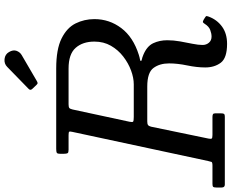

<svg xmlns="http://www.w3.org/2000/svg" viewBox="-148 -912 1030 854"><g transform="rotate(-90 367.0 -485.0)"><path d="M562.5 -960Q573.5 -941.5 567.8 -926.2Q562 -911 549 -903.5L435 -837Q428.5 -833 424.8 -832.8Q421 -832.5 415.5 -838.5L398.5 -856.5Q390.5 -865 398.5 -872.5L496.5 -968Q510.5 -982 531.5 -979.8Q552.5 -977.5 562.5 -960ZM720 -71.5Q706.5 -35 675.8 -12.5Q645 10 599 10Q536 10 515 -18Q494 -46 494 -87Q494 -124.5 503 -167.5Q512 -210.5 512 -248Q512 -289.5 491.8 -317.2Q471.5 -345 409 -345H254Q242.5 -345 237.8 -341.5Q233 -338 230.5 -328L177.5 -72Q175.5 -61.5 178 -58.2Q180.5 -55 194 -55H274Q281.5 -55 285.8 -52.8Q290 -50.5 290 -42V-20Q290 -8.5 287.8 -4.2Q285.5 0 274 0H-27Q-40 0 -40 -14V-38Q-40 -48.5 -37 -51.8Q-34 -55 -24 -55H57Q72 -55 73.8 -59.2Q75.5 -63.5 78 -75L207.5 -678.5Q210 -689.5 208 -692.2Q206 -695 193 -695H128Q115.5 -695 112.8 -699.2Q110 -703.5 110 -716V-732Q110 -745 114.5 -747.5Q119 -750 132 -750H489.5Q575 -750 622.8 -726.2Q670.5 -702.5 689.8 -663.8Q709 -625 709 -580Q709 -513.5 669 -460.5Q629 -407.5 550 -382.5Q537 -378.5 530 -377.5Q523 -376.5 523 -373.5Q523 -370 529.8 -369Q536.5 -368 550 -362.5Q588.5 -346.5 601.8 -318.5Q615 -290.5 615 -256Q615 -228 609.8 -198.8Q604.5 -169.5 599.2 -143.5Q594 -117.5 594 -99Q594 -82.5 604 -70.8Q614 -59 631 -59Q645 -59 660.8 -65Q676.5 -71 688 -89.5Q692.5 -96.5 695.5 -97.5Q698.5 -98.5 706.5 -94L713 -90Q720.5 -85.5 722 -83.2Q723.5 -81 720 -71.5ZM274 -405H419Q447.5 -405 480.2 -417Q513 -429 542.5 -451.8Q572 -474.5 590.5 -506.8Q609 -539 609 -580Q609 -632 581.2 -663.5Q553.5 -695 489 -695H330Q317.5 -695 313.5 -691.5Q309.5 -688 307 -677L252.5 -424Q249.5 -410.5 253.2 -407.8Q257 -405 274 -405Z"/></g></svg>

Font: Besley*
Style: Italic
Weight: 400
Italic angle: -13°
Designer: Owen Earl
Foundry: indestructible type*
Version: Version 2.000; ttfautohint (v1.8.3)